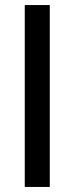

<svg xmlns="http://www.w3.org/2000/svg" viewBox="-20 -740 294 760"><path d="M78 0H177V-720H78Z"/></svg>

Font: Fixel Text Medium
Style: Regular
Weight: 500
Width: 4
Designer: AlfaBravo + MacPaw
Foundry: Kyrylo Tkachov, Marchela Mozhyna, Serhii Makarenko, Maria Weinstein, Zakhar Kryvoshyya
Version: Version 1.211